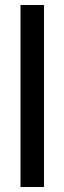

<svg xmlns="http://www.w3.org/2000/svg" viewBox="-20 -748 258 768"><path d="M62 -728H156V0H62Z"/></svg>

Font: Khand Medium
Style: Regular
Weight: 500
Designer: Devanagari: Sanchit Sawaria, Jyotish Sonowal; Latin: Satya Rajpurohit
Foundry: Indian Type Foundry
Version: Version 1.100;PS 1.0;hotconv 1.0.78;makeotf.lib2.5.61930; tt